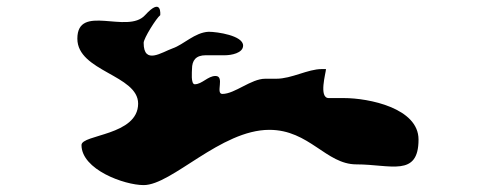

<svg xmlns="http://www.w3.org/2000/svg" viewBox="-20 -695 1436 556"><path d="M444 -651C444 -651 450 -706 400 -651C349 -595 204 -686 204 -583C204 -488 380 -478 380 -395C380 -302 216 -306 216 -275C216 -204 340 -159 396 -159C478 -159 619 -319 760 -319C876 -319 924 -219 1012 -219C1111 -219 1192 -181 1192 -291C1192 -382 1048 -411 976 -411H932C902 -411 924 -485 924 -495H912C871 -495 825 -467 780 -467H748C707 -467 660 -423 624 -423C603 -423 632 -475 604 -475C582 -475 565 -451 544 -451C532 -451 536 -489 536 -495C536 -520 547 -535 576 -535H632C649 -535 684 -541 684 -563C684 -592 609 -603 584 -603C544 -601 512 -566 480 -555C449 -544 396 -506 396 -571C396 -584 433 -643 444 -651Z"/></svg>

Font: CISF Camouflage Kit
Style: Regular
Weight: 400
Designer: Robert Jablonski, Jasper
Foundry: Cannot Into Space Fonts
Version: Version 1.27